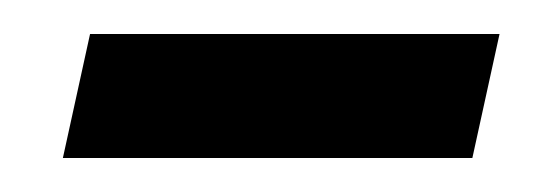

<svg xmlns="http://www.w3.org/2000/svg" viewBox="-20 -329 327 113"><path d="M17 -236 33 -309H274L258 -236Z"/></svg>

Font: Noto Serif Tamil SemiCondensed
Style: Italic
Weight: 400
Width: 4
Italic angle: -12°
Designer: Indian Type Foundry, Tom Grace, and the Monotype Design Team
Foundry: Monotype Imaging Inc.
Version: Version 2.003; ttfautohint (v1.8.4.7-5d5b)